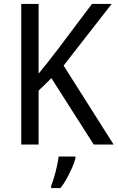

<svg xmlns="http://www.w3.org/2000/svg" viewBox="-20 -734 597 975"><path d="M557 0H456L241 -337L176 -274V0H88V-714H176V-360Q197 -386 222 -417Q247 -448 274 -484L447 -714H547L303 -401ZM363 70Q358 91 346 118Q334 145 319 172.5Q304 200 287 221H240V209Q247 192 255 165Q263 138 269 110Q275 82 278 61H363Z"/></svg>

Font: Noto Sans Khmer SemiCondensed
Style: Regular
Weight: 400
Width: 4
Designer: Danh Hong and the Monotype Design Team
Foundry: Monotype Imaging Inc.
Version: Version 2.004; ttfautohint (v1.8.4.7-5d5b)